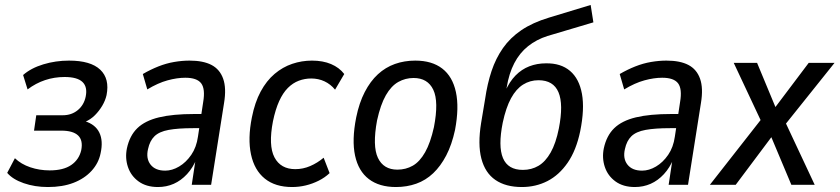

<svg xmlns="http://www.w3.org/2000/svg" viewBox="-20 -744 3380 773"><path d="M173 9Q120 9 75.5 -6.5Q31 -22 9 -48L40 -107Q65 -83 102 -70.5Q139 -58 180 -58Q235 -58 266.5 -79.5Q298 -101 307 -139Q315 -179 294.5 -198.5Q274 -218 227 -218H117L126 -280H233Q268 -280 293 -300.5Q318 -321 325 -355Q333 -394 312 -414Q291 -434 240 -434Q199 -434 161.5 -421.5Q124 -409 91 -384L73 -442Q105 -470 154.5 -485Q204 -500 258 -500Q345 -500 383.5 -463.5Q422 -427 409 -361Q404 -339 391.5 -318Q379 -297 362 -280Q345 -263 322 -253V-256Q364 -243 380 -210Q396 -177 385 -127Q377 -87 348.5 -56Q320 -25 276 -8Q232 9 173 9Z M616 9Q569 9 538 -13.5Q507 -36 495 -72Q483 -108 491 -147Q502 -198 533 -228Q564 -258 620 -271.5Q676 -285 762 -285H804L796 -228H758Q697 -228 659 -221Q621 -214 602 -195.5Q583 -177 576 -144Q567 -106 586 -81.5Q605 -57 645 -57Q673 -57 701 -73.5Q729 -90 750 -120.5Q771 -151 777 -194L798 -333Q807 -386 790 -408.5Q773 -431 726 -431Q693 -431 654.5 -420.5Q616 -410 573 -384L555 -446Q586 -464 617.5 -476.5Q649 -489 681 -494.5Q713 -500 743 -500Q798 -500 831.5 -482.5Q865 -465 878.5 -427Q892 -389 882 -329L830 0H752L768 -106H772Q757 -69 733 -43Q709 -17 679.5 -4Q650 9 616 9Z M1156 9Q1088 9 1046 -25Q1004 -59 990.5 -122.5Q977 -186 994 -271Q1006 -332 1029.5 -375.5Q1053 -419 1085.5 -446.5Q1118 -474 1156.5 -487Q1195 -500 1236 -500Q1280 -500 1313 -486Q1346 -472 1366 -446L1329 -383Q1311 -405 1286.5 -416.5Q1262 -428 1233 -428Q1207 -428 1183 -419Q1159 -410 1139 -390Q1119 -370 1104 -337Q1089 -304 1079 -256Q1060 -158 1085 -110.5Q1110 -63 1169 -63Q1200 -63 1229 -75.5Q1258 -88 1283 -109L1307 -47Q1288 -29 1263 -16.5Q1238 -4 1211 2.5Q1184 9 1156 9Z M1574 9Q1507 9 1465 -23Q1423 -55 1409.5 -117.5Q1396 -180 1414 -271Q1426 -330 1448.5 -373.5Q1471 -417 1501.5 -445Q1532 -473 1570 -486.5Q1608 -500 1652 -500Q1719 -500 1760.5 -468Q1802 -436 1815.5 -373.5Q1829 -311 1812 -221Q1799 -161 1776.5 -118Q1754 -75 1724 -46.5Q1694 -18 1656 -4.5Q1618 9 1574 9ZM1580 -61Q1614 -61 1642 -77Q1670 -93 1691.5 -131Q1713 -169 1727 -232Q1747 -335 1724.5 -382.5Q1702 -430 1645 -430Q1612 -430 1583.5 -414Q1555 -398 1533.5 -360.5Q1512 -323 1498 -259Q1479 -156 1501.5 -108.5Q1524 -61 1580 -61Z M2081 9Q2016 9 1974.5 -19.5Q1933 -48 1918 -105.5Q1903 -163 1917 -249L1933 -345Q1942 -407 1959 -458Q1976 -509 2005 -550.5Q2034 -592 2079 -622.5Q2124 -653 2190 -673L2358 -724L2369 -654L2184 -599Q2140 -585 2106 -558Q2072 -531 2050.5 -489.5Q2029 -448 2020 -392L2018 -376H2014Q2031 -415 2055.5 -440Q2080 -465 2111 -477Q2142 -489 2178 -489Q2238 -490 2275 -458.5Q2312 -427 2323 -366Q2334 -305 2316 -216Q2300 -139 2265.5 -89Q2231 -39 2184 -15Q2137 9 2081 9ZM2085 -60Q2120 -60 2148 -76.5Q2176 -93 2197 -130Q2218 -167 2230 -227Q2249 -324 2228.5 -372.5Q2208 -421 2148 -421Q2114 -421 2086 -403.5Q2058 -386 2037.5 -348.5Q2017 -311 2004 -250Q1985 -155 2005 -107.5Q2025 -60 2085 -60Z M2536 9Q2489 9 2458 -13.5Q2427 -36 2415 -72Q2403 -108 2411 -147Q2422 -198 2453 -228Q2484 -258 2540 -271.5Q2596 -285 2682 -285H2724L2716 -228H2678Q2617 -228 2579 -221Q2541 -214 2522 -195.5Q2503 -177 2496 -144Q2487 -106 2506 -81.5Q2525 -57 2565 -57Q2593 -57 2621 -73.5Q2649 -90 2670 -120.5Q2691 -151 2697 -194L2718 -333Q2727 -386 2710 -408.5Q2693 -431 2646 -431Q2613 -431 2574.5 -420.5Q2536 -410 2493 -384L2475 -446Q2506 -464 2537.5 -476.5Q2569 -489 2601 -494.5Q2633 -500 2663 -500Q2718 -500 2751.5 -482.5Q2785 -465 2798.5 -427Q2812 -389 2802 -329L2750 0H2672L2688 -106H2692Q2677 -69 2653 -43Q2629 -17 2599.5 -4Q2570 9 2536 9Z M2838 0 3055 -277 3057 -229 2934 -491H3028L3109 -296H3089L3236 -491H3340L3132 -231V-273L3260 0H3166L3079 -207H3097L2942 0Z"/></svg>

Font: Nunito Sans 10pt Condensed Medium
Style: Italic
Weight: 500
Width: 3
Italic angle: -9°
Designer: Vernon Adams
Foundry: Vernon Adams
Version: Version 3.101;gftools[0.9.27]